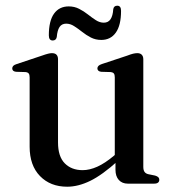

<svg xmlns="http://www.w3.org/2000/svg" viewBox="-20 -660 626 690"><path d="M395 -50V-88L392.5 -91V-382Q392.5 -391.5 389.2 -395.8Q386 -400 378.5 -401L343.5 -402Q336.5 -403 333.2 -406.2Q330 -409.5 330 -414Q330 -419.5 333.8 -423.2Q337.5 -427 346.5 -430L437 -460Q450 -465 458.2 -467Q466.5 -469 473.5 -469Q484 -469 489.5 -463.2Q495 -457.5 495 -447V-60.5Q495 -48.5 499.5 -42.2Q504 -36 513 -34L537.5 -29Q545.5 -26.5 549 -23Q552.5 -19.5 552.5 -14Q552.5 -7.5 548 -3.8Q543.5 0 533.5 0H439.5Q419 0 407 -13.2Q395 -26.5 395 -50ZM86.5 -133V-382Q86.5 -391.5 83.2 -395.8Q80 -400 72 -401L37.5 -402Q30 -403 27 -406.2Q24 -409.5 24 -414Q24 -419.5 27.5 -423.2Q31 -427 40.5 -430L130.5 -460Q144.5 -465 152.8 -467Q161 -469 166.5 -469Q178 -469 183.2 -463.2Q188.5 -457.5 188.5 -447V-148Q188.5 -97.5 212.8 -73Q237 -48.5 277 -48.5Q302 -48.5 329.8 -61Q357.5 -73.5 389 -100L409.5 -118L426 -101.5L405 -83Q347.5 -31 304.2 -10Q261 11 221.5 11Q161 11 123.8 -27.2Q86.5 -65.5 86.5 -133ZM344 -516.5Q323.5 -516.5 306.5 -525.2Q289.5 -534 274.8 -545.8Q260 -557.5 246.2 -566.2Q232.5 -575 218 -575Q202 -575 194 -563Q186 -551 184 -527Q181.5 -514.5 169.5 -514.5Q155.5 -514.5 155.5 -533Q155.5 -585 174.2 -611Q193 -637 227 -637Q247.5 -637 264.5 -628.2Q281.5 -619.5 296 -608Q310.5 -596.5 324.5 -587.5Q338.5 -578.5 353 -578.5Q369 -578.5 377.2 -590.8Q385.5 -603 387 -627Q389 -639.5 401.5 -639.5Q415 -639.5 415 -621Q415 -569 396.2 -542.8Q377.5 -516.5 344 -516.5Z"/></svg>

Font: Fraunces 48pt
Style: Regular
Weight: 400
Version: Version 1.000;[b76b70a41]